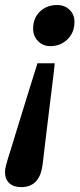

<svg xmlns="http://www.w3.org/2000/svg" viewBox="-44 -524 326 784"><path d="M109 -265.8H179.5Q178.8 -255.3 175.7 -229.2Q172.5 -203.1 168 -166.5Q163.5 -129.8 158.5 -88.6Q153.4 -47.3 148.5 -7.1Q143.5 33.1 139.6 66.9Q135.7 100.7 133 122.5Q129.4 161.5 122.4 182.3Q115.5 203 102.6 217.1Q80.4 240.1 42.2 240.1Q11.4 240.1 -6.1 223.9Q-23.6 207.6 -23.6 177.7Q-23.6 167.6 -19.2 150.2Q-14.8 132.8 -1.5 91.4Q8.4 58.7 21.1 17.6Q33.7 -23.6 47.2 -67Q60.8 -110.5 73 -150.4Q85.2 -190.2 94.8 -220.5Q104.3 -250.7 109 -265.8ZM91.3 -407Q91.3 -450.2 119 -476.8Q146.6 -503.5 189 -503.5Q219.3 -503.5 239.7 -484.3Q260.1 -465 260.1 -434.7Q260.1 -391.5 231.9 -363.6Q203.6 -335.6 161.2 -335.6Q131.5 -335.6 111.4 -356.2Q91.3 -376.7 91.3 -407Z"/></svg>

Font: Wix Madefor Text
Style: Italic
Weight: 400
Italic angle: -12°
Designer: Dalton Maag Ltd
Foundry: Dalton Maag Ltd
Version: Version 3.100